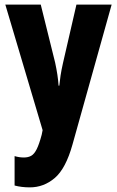

<svg xmlns="http://www.w3.org/2000/svg" viewBox="-20 -662 505 829"><path d="M3 -642H156L218 -392Q230 -337 233 -292H236Q238 -313 241.5 -336Q245 -359 252 -390L310 -642H462L293 -38Q264 66 216.5 106.5Q169 147 109 147Q91 147 74.5 145Q58 143 43 139V12Q63 18 83 18Q102 18 115 10.5Q128 3 138.5 -18Q149 -39 160 -80L164 -100Z"/></svg>

Font: Noto Sans Kannada UI ExtraCondensed ExtraBold
Style: Regular
Weight: 800
Width: 2
Designer: Jelle Bosma - Monotype Design Team
Foundry: Monotype Imaging Inc.
Version: Version 2.005; ttfautohint (v1.8.4.7-5d5b)